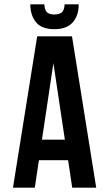

<svg xmlns="http://www.w3.org/2000/svg" viewBox="-20 -868 520 888"><path d="M425 0H314L295 -127H160L141 0H40L152 -700H313ZM174 -222H280L227 -576ZM344 -848Q344 -795 316 -764Q288 -733 231 -733Q174 -733 147.5 -764Q121 -795 120 -848H185Q187 -819 198.5 -810Q210 -801 231 -801Q253 -801 265 -810Q277 -819 279 -848Z"/></svg>

Font: Bebas Neue Bold
Style: Regular
Weight: 700
Designer: Ryoichi Tsunekawa & LGV (GE)
Foundry: Free Software Foundation, Inc.
Version: Version 1.003 August 13, 2016